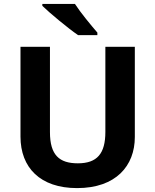

<svg xmlns="http://www.w3.org/2000/svg" viewBox="-20 -954 796 984"><path d="M364 -934H197V-924C235 -887 329 -809 380 -774H479V-787C447 -824 393 -889 364 -934ZM671 -252V-714H520V-278C520 -167 478 -117 379 -117C284 -117 236 -159 236 -277V-714H85V-254C85 -95 186 10 375 10C574 10 671 -104 671 -252Z"/></svg>

Font: Noto Sans Gunjala Gondi
Style: Bold
Weight: 700
Designer: Ek Type
Foundry: Ek Type
Version: Version 1.004